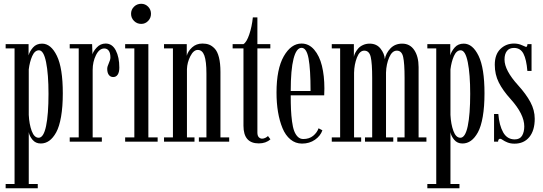

<svg xmlns="http://www.w3.org/2000/svg" viewBox="-20 -760 2915 1030"><path d="M10.3 250V227.1H58.1V-500.5H10.3V-523.4H133.3V-462.9Q139.2 -484.9 157.2 -505.4Q175.3 -525.9 205.6 -525.9Q253.4 -525.9 285.2 -460.4Q316.9 -395 316.9 -259.3Q316.9 -187.5 307.6 -134Q298.3 -80.6 281.5 -50Q264.6 -19.5 244.1 -4.9Q223.6 9.8 198.7 9.8Q170.9 9.8 154.3 -10.3Q137.7 -30.3 134.3 -51.3V227.1H182.6V250ZM187.5 -21Q213.9 -21 227.1 -83.7Q240.2 -146.5 240.2 -256.8Q240.2 -361.8 227.3 -426Q214.4 -490.2 189 -490.2Q166.5 -490.2 152.8 -459.2Q139.2 -428.2 134.3 -387.7V-143.6Q136.7 -93.8 150.1 -57.4Q163.6 -21 187.5 -21Z M354 0V-22.9H402.3V-500.5H354V-523.4H474.1L476.1 -468.3Q479.5 -483.9 499 -505.1Q518.6 -526.4 546.9 -526.4Q582 -526.4 601.1 -489.7Q620.1 -453.1 620.1 -397.5Q620.1 -373 611.6 -359.9Q603 -346.7 587.4 -346.7Q572.3 -346.7 563.7 -358.4Q555.2 -370.1 555.2 -390.6Q555.2 -402.8 563.7 -420.9Q572.3 -439 572.3 -451.7Q572.3 -475.6 563.5 -487.8Q554.7 -500 539.6 -500Q512.7 -500 494.9 -464.4Q477.1 -428.7 477.1 -384.8V-22.9H526.4V0Z M737.8 -631.8Q714.8 -631.8 699 -647.7Q683.1 -663.6 683.1 -686Q683.1 -708.5 699 -724.1Q714.8 -739.7 737.8 -739.7Q759.3 -739.7 774.7 -724.1Q790 -708.5 790 -686Q790 -663.6 774.7 -647.7Q759.3 -631.8 737.8 -631.8ZM651.4 0V-22.9H700.7V-500.5H651.4V-523.4H775.9V-22.9H825.7V0Z M859.9 0V-22.9H907.7V-500.5H859.9V-523.4H981.9V-460.9Q988.3 -485.4 1010.7 -505.9Q1033.2 -526.4 1066.4 -526.4Q1086.4 -526.4 1101.8 -520.5Q1117.2 -514.6 1131.8 -499.3Q1146.5 -483.9 1154.5 -452.4Q1162.6 -420.9 1162.6 -374.5V-22.9H1209.5V0H1046.9V-22.9H1087.4V-364.7Q1087.4 -431.2 1076.4 -461.7Q1065.4 -492.2 1041 -492.2Q1018.1 -492.2 1001 -458.3Q983.9 -424.3 982.9 -389.2V-22.9H1023.4V0Z M1368.2 9.3Q1286.1 9.3 1286.1 -85.4V-500.5H1228V-523.4H1286.1Q1303.2 -533.7 1317.4 -575.7Q1331.5 -617.7 1336.4 -666.5H1360.8V-523.4H1430.2V-500.5H1360.8V-49.3Q1360.8 -31.7 1368.4 -23.9Q1376 -16.1 1386.2 -16.1Q1395 -16.1 1404.1 -20.8Q1413.1 -25.4 1417.5 -30.3L1430.7 -12.7Q1406.7 9.3 1368.2 9.3Z M1600.1 10.3Q1564.9 10.3 1538.1 -12Q1511.2 -34.2 1495.4 -72.8Q1479.5 -111.3 1471.4 -159.4Q1463.4 -207.5 1463.4 -263.2Q1463.4 -390.1 1502.4 -458.3Q1541.5 -526.4 1597.7 -526.4Q1637.2 -526.4 1665.5 -493.4Q1693.8 -460.4 1707 -407Q1720.2 -353.5 1720.2 -286.1Q1720.2 -260.7 1719.2 -248.5H1539.6Q1539.6 -204.6 1541 -172.6Q1542.5 -140.6 1546.6 -108.9Q1550.8 -77.1 1558.1 -57.6Q1565.4 -38.1 1577.6 -26.1Q1589.8 -14.2 1606.9 -14.2Q1638.7 -14.2 1659.7 -31.2Q1680.7 -48.3 1689 -71.8L1709.5 -61Q1699.2 -30.8 1669.7 -10.3Q1640.1 10.3 1600.1 10.3ZM1597.7 -503.4Q1569.8 -503.4 1554.7 -444.6Q1539.6 -385.7 1539.6 -272H1646Q1646 -389.2 1635.3 -446.3Q1624.5 -503.4 1597.7 -503.4Z M1759.8 0V-22.9H1804.7V-500.5H1759.8V-523.4H1878.4V-455.1Q1879.9 -464.8 1885.5 -476.1Q1891.1 -487.3 1900.9 -499Q1910.6 -510.7 1927 -518.3Q1943.4 -525.9 1962.9 -525.9Q2000.5 -525.9 2021.5 -499Q2042.5 -472.2 2044.4 -442.9Q2050.3 -475.1 2074.7 -500.5Q2099.1 -525.9 2137.7 -525.9Q2179.2 -525.9 2202.4 -491.2Q2225.6 -456.5 2225.6 -399.9V-22.9H2267.6V0H2111.3V-22.9H2150.4V-341.8Q2150.4 -420.4 2142.8 -454.3Q2135.3 -488.3 2108.9 -488.3Q2083.5 -488.3 2067.9 -452.1Q2052.2 -416 2050.8 -370.6V-22.9H2089.8V0H1938V-22.9H1976.6V-341.8Q1976.6 -420.4 1968.8 -454.3Q1960.9 -488.3 1934.1 -488.3Q1909.2 -488.3 1894.8 -451.4Q1880.4 -414.6 1879.4 -369.6V-22.9H1917.5V0Z M2272.5 250V227.1H2320.3V-500.5H2272.5V-523.4H2395.5V-462.9Q2401.4 -484.9 2419.4 -505.4Q2437.5 -525.9 2467.8 -525.9Q2515.6 -525.9 2547.4 -460.4Q2579.1 -395 2579.1 -259.3Q2579.1 -187.5 2569.8 -134Q2560.5 -80.6 2543.7 -50Q2526.9 -19.5 2506.3 -4.9Q2485.8 9.8 2460.9 9.8Q2433.1 9.8 2416.5 -10.3Q2399.9 -30.3 2396.5 -51.3V227.1H2444.8V250ZM2449.7 -21Q2476.1 -21 2489.3 -83.7Q2502.4 -146.5 2502.4 -256.8Q2502.4 -361.8 2489.5 -426Q2476.6 -490.2 2451.2 -490.2Q2428.7 -490.2 2415 -459.2Q2401.4 -428.2 2396.5 -387.7V-143.6Q2398.9 -93.8 2412.4 -57.4Q2425.8 -21 2449.7 -21Z M2740.2 10.7Q2718.8 10.7 2702.6 4.2Q2686.5 -2.4 2677.2 -9Q2668 -15.6 2663.1 -15.6Q2652.8 -15.6 2651.9 0H2630.4V-148.4H2653.3Q2658.2 -87.4 2679.4 -49.8Q2700.7 -12.2 2741.2 -12.2Q2769 -12.2 2780.8 -32.2Q2792.5 -52.2 2792.5 -82Q2792.5 -147 2719.7 -228Q2677.2 -274.9 2655.8 -317.6Q2634.3 -360.4 2634.3 -412.6Q2634.3 -467.8 2664.3 -497.1Q2694.3 -526.4 2737.8 -526.4Q2760.7 -526.4 2780.5 -517.3Q2800.3 -508.3 2801.8 -508.3Q2808.6 -508.3 2809.6 -523.4H2831.5V-379.4H2809.1Q2804.2 -440.9 2788.1 -471.9Q2772 -502.9 2737.3 -502.9Q2712.4 -502.9 2699.5 -486.6Q2686.5 -470.2 2686.5 -440.4Q2686.5 -382.8 2759.3 -302.7Q2802.2 -255.4 2825.4 -212.2Q2848.6 -168.9 2848.6 -123Q2848.6 -60.1 2819.6 -24.7Q2790.5 10.7 2740.2 10.7Z"/></svg>

Font: Imbue
Style: Regular
Weight: 400
Designer: Tyler Finck
Foundry: Etcetera Type Company
Version: Version 0.910